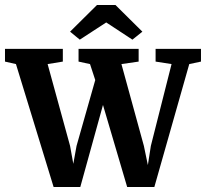

<svg xmlns="http://www.w3.org/2000/svg" viewBox="-34 -746 826 770"><path d="M286 -587 247 -619 355 -726H429L537 -619L497 -587L392 -656ZM181 4 30 -489 -14 -499V-550H218V-499L157 -489L247 -161L260 -89L273 -161L348 -425L327 -489L281 -499V-550H522V-499L453 -489L543 -161L559 -84L571 -161L654 -489L590 -499V-550H772V-499L725 -489L585 4H476L379 -325L288 4Z"/></svg>

Font: Aikya
Style: Bold
Weight: 700
Designer: Neelakash Kshetrimayum (Latin subset based on Merriweather by Eben Sorkin)
Foundry: Brand New Type
Version: Version 1.00 b005